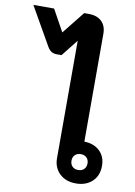

<svg xmlns="http://www.w3.org/2000/svg" viewBox="-206 -1013 764 1085"><g transform="rotate(10 176.0 -470.0)"><path d="M436 -115Q436 -59 400.5 -25.5Q365 8 307 8Q249 8 213.5 -26Q178 -60 178 -115V-788L102 -692H74Q56 -692 43.5 -700Q31 -708 21 -725L-104 -944H15L84 -819L187 -948H214Q261 -948 287.5 -922.5Q314 -897 314 -852V-233Q369 -232 402.5 -200Q436 -168 436 -115ZM353 -115Q353 -135 340.5 -147.5Q328 -160 307 -160Q286 -160 273.5 -147.5Q261 -135 261 -115Q261 -94 273.5 -81.5Q286 -69 307 -69Q328 -69 340.5 -81.5Q353 -94 353 -115Z"/></g></svg>

Font: Bai Jamjuree
Style: Bold
Weight: 700
Designer: Katatrad Aksorn Co.,Ltd.
Foundry: Cadson Demak Co.,Ltd.
Version: Version 1.000; ttfautohint (v1.6)